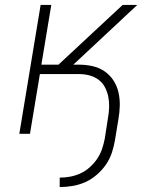

<svg xmlns="http://www.w3.org/2000/svg" viewBox="-20 -540 640 775"><path d="M221 215V177Q242 177 263.5 173Q285 169 305.5 159.5Q326 150 343 134.5Q360 119 372.5 100.5Q385 82 392 61Q399 40 403 19L416 -65Q420 -87 420.5 -108.5Q421 -130 417 -150Q413 -170 403.5 -188Q394 -206 378 -218Q362 -230 341.5 -235.5Q321 -241 300 -241H141L101 0H58L144 -520H187L147 -279H216L475 -520H534L276 -279H299Q327 -279 353.5 -273Q380 -267 401.5 -252.5Q423 -238 437.5 -216Q452 -194 458 -168Q464 -142 463.5 -114.5Q463 -87 458 -59L444 26Q440 51 431.5 76.5Q423 102 407.5 124.5Q392 147 370.5 165.5Q349 184 324.5 195Q300 206 273.5 210.5Q247 215 221 215Z"/></svg>

Font: Iosevka Aile Extralight
Style: Italic
Weight: 200
Italic angle: -9°
Designer: Belleve Invis
Foundry: Belleve Invis
Version: Version 31.1.0; ttfautohint (v1.8.4)